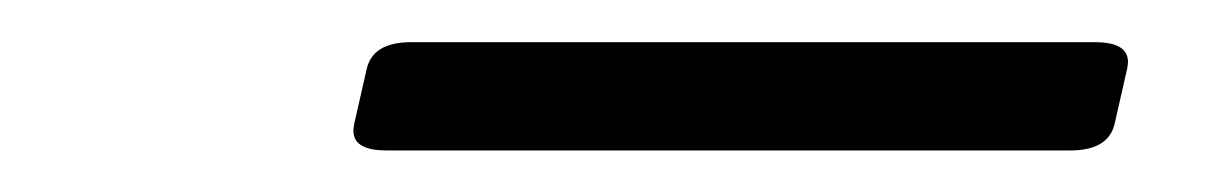

<svg xmlns="http://www.w3.org/2000/svg" viewBox="-20 -354 577 91"><path d="M174.8 -334H499Q514.6 -334 514.6 -324.7Q514.6 -323.2 514.2 -321.3L508.3 -295.4Q505.4 -282.7 487.3 -282.7H163.1Q147.5 -282.7 147.5 -292Q147.5 -293.5 147.9 -295.4L153.8 -321.3Q156.7 -334 174.8 -334Z"/></svg>

Font: Caudex
Style: Italic
Weight: 400
Italic angle: -13°
Version: Version 1.04